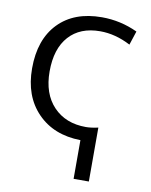

<svg xmlns="http://www.w3.org/2000/svg" viewBox="-81 -590 654 831"><g transform="rotate(10 246.0 -175.0)"><path d="M300 180V10Q182 8 111 -65Q40 -138 40 -260Q40 -387 109 -458.5Q178 -530 300 -530Q382 -530 457 -495L437 -434Q370 -469 303 -469Q215 -469 166 -414.5Q117 -360 117 -260Q117 -162 170.5 -106Q224 -50 313 -50Q336 -50 367 -57V180Z"/></g></svg>

Font: Mplus 1p
Style: Regular
Weight: 400
Version: Version 1.061